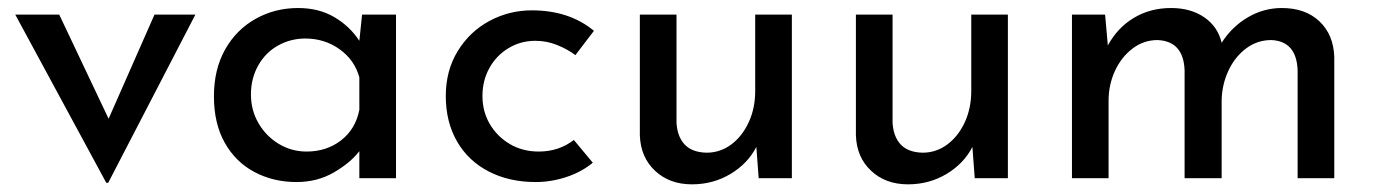

<svg xmlns="http://www.w3.org/2000/svg" viewBox="-20 -451 3477 486"><path d="M474.6 -414.1 253.9 11.7H249L18.6 -414.1H129.9L254.9 -150.4L371.1 -414.1Z M982.4 -414.1V0H889.6V-68.4Q867.2 -39.1 825.2 -14.6Q783.2 9.8 730.5 9.8Q671.9 9.8 624 -15.6Q576.2 -41 548.8 -89.8Q521.5 -138.7 521.5 -207Q521.5 -275.4 549.8 -325.7Q578.1 -376 627 -403.3Q675.8 -430.7 734.4 -430.7Q787.1 -430.7 826.2 -407.7Q865.2 -384.8 889.6 -347.7L896.5 -414.1ZM889.6 -172.9V-254.9Q877.9 -298.8 839.8 -326.2Q801.8 -353.5 752.9 -353.5Q715.8 -353.5 684.1 -335.9Q652.3 -318.4 633.8 -285.6Q615.2 -252.9 615.2 -211.9Q615.2 -171.9 634.3 -139.2Q653.3 -106.4 685.5 -86.9Q717.8 -67.4 755.9 -67.4Q806.6 -67.4 843.3 -95.7Q879.9 -124 889.6 -172.9Z M1335.9 9.8Q1268.6 9.8 1216.8 -17.1Q1165 -43.9 1136.7 -93.3Q1108.4 -142.6 1108.4 -208Q1108.4 -272.5 1138.7 -321.8Q1168.9 -371.1 1218.8 -397.9Q1268.6 -424.8 1326.2 -424.8Q1420.9 -424.8 1483.4 -373L1436.5 -311.5Q1417 -326.2 1390.6 -336.9Q1364.3 -347.7 1335 -347.7Q1297.9 -347.7 1267.1 -329.1Q1236.3 -310.5 1218.8 -278.8Q1201.2 -247.1 1201.2 -208Q1201.2 -168.9 1219.7 -137.2Q1238.3 -105.5 1270.5 -86.4Q1302.7 -67.4 1343.8 -67.4Q1394.5 -67.4 1432.6 -96.7L1480.5 -39.1Q1452.1 -15.6 1413.6 -2.9Q1375 9.8 1335.9 9.8Z M1984.4 -414.1V0H1900.4L1894.5 -79.1Q1873 -37.1 1829.1 -10.7Q1785.2 15.6 1731.4 15.6Q1674.8 15.6 1638.2 -18.6Q1601.6 -52.7 1599.6 -108.4V-414.1H1692.4V-140.6Q1694.3 -105.5 1712.9 -85.4Q1731.4 -65.4 1768.6 -64.5Q1802.7 -64.5 1830.6 -85Q1858.4 -105.5 1875 -141.1Q1891.6 -176.8 1891.6 -220.7V-414.1Z M2531.2 -414.1V0H2447.3L2441.4 -79.1Q2419.9 -37.1 2376 -10.7Q2332 15.6 2278.3 15.6Q2221.7 15.6 2185.1 -18.6Q2148.4 -52.7 2146.5 -108.4V-414.1H2239.3V-140.6Q2241.2 -105.5 2259.8 -85.4Q2278.3 -65.4 2315.4 -64.5Q2349.6 -64.5 2377.4 -85Q2405.3 -105.5 2421.9 -141.1Q2438.5 -176.8 2438.5 -220.7V-414.1Z M3357.4 -306.6V0H3264.6V-273.4Q3261.7 -346.7 3198.2 -349.6Q3162.1 -349.6 3133.8 -328.1Q3105.5 -306.6 3089.4 -272Q3073.2 -237.3 3072.3 -197.3V0H2978.5V-273.4Q2975.6 -346.7 2910.2 -349.6Q2875 -349.6 2846.7 -328.1Q2818.4 -306.6 2802.2 -271.5Q2786.1 -236.3 2786.1 -196.3V0H2693.4V-414.1H2777.3L2784.2 -335.9Q2808.6 -380.9 2850.1 -405.8Q2891.6 -430.7 2944.3 -430.7Q2994.1 -430.7 3028.3 -407.2Q3062.5 -383.8 3072.3 -342.8Q3098.6 -383.8 3138.7 -407.2Q3178.7 -430.7 3224.6 -430.7Q3284.2 -430.7 3319.8 -397Q3355.5 -363.3 3357.4 -306.6Z"/></svg>

Font: Josefin Sans CFJ
Style: Regular
Weight: 400
Designer: Santiago Orozco
Foundry: Typemade
Version: Version 2.000